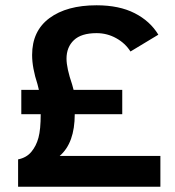

<svg xmlns="http://www.w3.org/2000/svg" viewBox="-20 -710 665 730"><path d="M48.8 0V-104Q80.6 -110.4 99.1 -132.6Q117.7 -154.8 126.2 -186.3Q134.8 -217.8 134.8 -275.9H61V-368.2H127.9L122.6 -389.6Q102.1 -452.1 102.1 -501Q102.1 -592.3 168 -641.1Q233.9 -689.9 347.2 -689.9Q433.1 -689.9 491.9 -659.9Q550.8 -629.9 582 -578.1L476.1 -514.2Q456.1 -545.9 421.6 -564.9Q387.2 -584 347.2 -584Q289.1 -584 261 -557.4Q232.9 -530.8 232.9 -486.8Q232.9 -451.2 254.4 -388.2L259.8 -368.2H444.8V-275.9H264.2Q264.2 -166.5 207 -117.2H589.8V0Z"/></svg>

Font: Clear Sans
Style: Bold
Weight: 700
Foundry: Intel Corporation
Version: Version 1.00